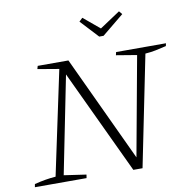

<svg xmlns="http://www.w3.org/2000/svg" viewBox="-92 -956 1041 1047"><g transform="rotate(-10 428.5 -432.5)"><path d="M581 -649H857L854 -634Q822 -626 794 -620.5Q766 -615 737 -613L613 0H562L282 -595L295 -597L183 -37L306 -19L303 0H17L20 -17Q51 -25 80.5 -30Q110 -35 138 -37L260 -612L142 -632L147 -649H317L599 -46L587 -45L691 -613L577 -632ZM505 -748 413 -847 432 -865 522 -790 635 -865 650 -847 529 -748Z"/></g></svg>

Font: Piazzolla Thin Thin
Style: Italic
Weight: 250
Italic angle: -11.3°
Version: Version 2.005